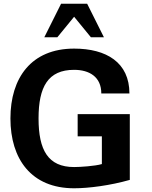

<svg xmlns="http://www.w3.org/2000/svg" viewBox="-20 -997 814 1031"><path d="M378 14C456 14 572 -1 677 -31V-384H397V-265H527V-116C490 -105 409 -100 378 -100C238 -100 187 -191 187 -361C187 -531 238 -622 378 -622C459 -622 524 -585 524 -495H675C675 -662 551 -736 378 -736C148 -736 36 -579 36 -361C36 -143 148 14 378 14ZM218 -797H288L378 -907L468 -797H538L448 -977H308Z"/></svg>

Font: Perun
Style: Bold
Weight: 700
Foundry: Copyright (c) Stefan Peev, Context Ltd, 2016
Version: Version 1.089